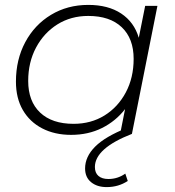

<svg xmlns="http://www.w3.org/2000/svg" viewBox="-20 -546 715 783"><path d="M270 4Q203 4 152 -22.5Q101 -49 73 -97.5Q45 -146 45 -213Q45 -303 83 -374Q121 -445 188 -485.5Q255 -526 340 -526Q421 -526 474 -491Q527 -456 546 -392L572 -522H622L518 0H470L490 -101Q452 -52 396 -24Q340 4 270 4ZM280 -41Q351 -41 406 -75Q461 -109 493 -169Q525 -229 525 -306Q525 -389 476.5 -435Q428 -481 340 -481Q269 -481 214 -446.5Q159 -412 127 -352Q95 -292 95 -216Q95 -133 143.5 -87Q192 -41 280 -41ZM415 217Q376 217 351.5 197Q327 177 327 141Q327 93 368 52Q409 11 497 -24L518 0Q367 59 367 135Q367 159 381.5 171.5Q396 184 422 184Q460 184 491 162L501 192Q463 217 415 217Z"/></svg>

Font: Montserrat Light
Style: Italic
Weight: 300
Italic angle: -11.3°
Designer: Julieta Ulanovsky
Foundry: Julieta Ulanovsky
Version: Version 9.000; ttfautohint (v1.8.4.7-5d5b)